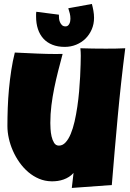

<svg xmlns="http://www.w3.org/2000/svg" viewBox="-20 -929 651 961"><path d="M606.9 -687.5Q585 -515.6 569.3 -345.5Q553.7 -175.3 539.6 -2.9L339.4 11.7L348.1 -63.5Q338.4 -52.2 325.4 -43.9Q312.5 -35.6 297.9 -30.5Q283.2 -25.4 269 -23.4Q254.9 -21.5 243.2 -21.5H242.7Q242.7 -21.5 242.7 -21.5Q242.7 -21.5 242.2 -21.5Q242.2 -21.5 242.2 -21.5Q242.2 -21.5 242.2 -21.5Q242.2 -21.5 242.2 -21.5H241.7Q241.7 -21.5 241.7 -21.5Q241.7 -21.5 241.7 -21.5Q241.7 -21.5 241.7 -21.5Q241.7 -21.5 241.7 -21.5Q241.7 -21.5 241.7 -21.5Q241.2 -21.5 241.2 -21.5Q241.2 -21.5 241.2 -21.5Q241.2 -21.5 241.2 -21.5Q241.2 -21.5 241.2 -21.5Q241.2 -21.5 241.2 -21.5Q241.2 -21.5 241.2 -21.5Q240.7 -21.5 240.7 -21.5Q240.7 -21.5 240.7 -21.5Q240.7 -21.5 240.7 -21.5Q240.7 -21.5 240.7 -21.5Q240.7 -21.5 240.7 -21.5Q240.7 -21.5 240.7 -21.5Q240.7 -21.5 240.7 -21.5Q240.7 -21.5 240.7 -21.5Q240.7 -21.5 240.2 -21.5Q240.2 -21.5 240.2 -21.5H238.3Q238.3 -21.5 238.3 -21.5Q238.3 -21.5 238.3 -21.5H237.8Q204.6 -22 175.3 -34.4Q146 -46.9 121.6 -67.6Q97.2 -88.4 77.6 -116Q58.1 -143.6 44.7 -174.1Q31.2 -204.6 24.2 -236.3Q17.1 -268.1 17.1 -297.9Q17.1 -341.8 18.8 -388.9Q20.5 -436 24.9 -483.4Q29.3 -530.8 36.4 -577.1Q43.5 -623.5 54.2 -666Q113.8 -663.1 165.3 -660.9Q216.8 -658.7 259.3 -658.7Q276.4 -658.7 293.5 -659.2Q282.2 -616.7 271.2 -574Q260.3 -531.2 251.5 -488Q242.7 -444.8 237.3 -401.4Q231.9 -357.9 231.9 -313.5Q231.9 -303.2 232.9 -284.2Q233.9 -265.1 238 -246.6Q242.2 -228 250.7 -214.1Q259.3 -200.2 274.9 -200.2Q293.5 -200.2 308.1 -216.1Q322.8 -231.9 334 -258.8Q345.2 -285.6 353.3 -320.8Q361.3 -356 366.9 -394.3Q372.6 -432.6 376 -471.7Q379.4 -510.7 381.1 -545.2Q382.8 -579.6 383.5 -606.9Q384.3 -634.3 384.3 -649.4Q384.3 -659.2 383.8 -668.5Q383.3 -677.7 382.3 -687.5Q414.1 -686.5 445.3 -686Q476.6 -685.5 508.3 -685.5Q532.7 -685.5 557.4 -685.8Q582 -686 606.9 -687.5ZM450.7 -839.8Q450.7 -808.6 439.2 -782Q427.7 -755.4 408 -735.8Q388.2 -716.3 361.3 -705.3Q334.5 -694.3 304.2 -694.3Q269 -694.3 242.2 -705.1Q215.3 -715.8 197.3 -735.6Q179.2 -755.4 169.9 -783.4Q160.6 -811.5 160.6 -846.7V-847.7Q160.6 -847.7 160.6 -847.7Q160.6 -847.7 160.6 -847.7Q160.6 -847.7 160.6 -847.7Q160.6 -847.7 160.6 -847.7Q160.6 -847.7 160.6 -847.7Q160.6 -847.7 160.6 -847.7V-848.6Q160.6 -848.6 160.6 -848.6Q160.6 -848.6 160.6 -848.6Q160.6 -848.6 160.6 -848.6Q160.6 -848.6 160.6 -848.6Q160.6 -848.6 160.6 -848.6Q160.6 -848.6 160.6 -848.6V-850.6Q160.6 -850.6 160.6 -850.6Q160.6 -850.6 160.6 -850.6Q160.6 -850.6 160.6 -850.6Q160.6 -850.6 160.6 -850.6Q160.6 -850.6 160.6 -850.6Q160.6 -850.6 160.6 -850.6V-852.5Q160.6 -852.5 160.6 -852.5Q160.6 -852.5 160.6 -852.5Q160.6 -852.5 160.6 -852.5Q160.6 -852.5 160.6 -852.5Q160.6 -852.5 160.6 -852.5Q160.6 -852.5 160.6 -852.5V-858.9Q160.6 -864.7 161.6 -870.1L274.9 -855.5V-855Q274.9 -855 274.9 -855Q274.9 -855 274.9 -855Q274.9 -855 274.9 -855Q274.9 -855 274.9 -854.5Q274.9 -854.5 274.9 -854.5Q274.9 -854.5 274.9 -854.5Q274.9 -854.5 274.9 -854.5Q274.9 -854.5 274.9 -854Q274.9 -854 274.9 -854Q274.9 -854 274.9 -854Q274.9 -854 274.9 -854Q274.9 -854 274.9 -854Q274.9 -854 274.9 -854Q274.9 -854 274.9 -853.5Q274.9 -853.5 274.9 -853.5Q274.9 -853.5 274.9 -853.5V-853Q274.9 -853 274.9 -853Q274.9 -853 274.9 -853Q274.9 -853 274.9 -853Q274.9 -853 274.9 -853V-851.1Q274.9 -851.1 274.9 -851.1Q274.9 -851.1 274.9 -850.6Q274.9 -850.6 274.9 -850.6Q274.9 -850.6 274.9 -850.6Q274.9 -850.6 274.9 -850.6Q274.9 -850.6 274.9 -850.6Q274.9 -850.6 274.9 -850.6Q274.9 -850.6 274.9 -850.1Q274.9 -850.1 274.9 -850.1Q274.9 -850.1 274.9 -850.1Q274.9 -850.1 274.9 -850.1Q274.9 -850.1 274.9 -850.1Q274.9 -844.2 275.6 -835.9Q276.4 -827.6 280 -818.6Q283.7 -809.6 290.3 -803.2Q296.9 -796.9 308.1 -796.9Q314.9 -796.9 319.6 -800.5Q324.2 -804.2 327.1 -810.1Q330.1 -815.9 331.3 -822.5Q332.5 -829.1 332.5 -835Q332.5 -849.1 329.3 -861.8Q326.2 -874.5 321.8 -887.7L439.9 -909.2Q444.3 -893.1 447.5 -875.2Q450.7 -857.4 450.7 -839.8Z"/></svg>

Font: Luckiest Guy
Style: Regular
Weight: 400
Designer: Astigmatic (AOETI)
Foundry: Astigmatic (AOETI)
Version: Version 1.000